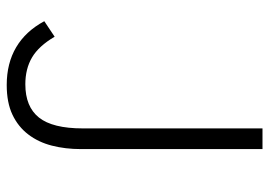

<svg xmlns="http://www.w3.org/2000/svg" viewBox="-132 -636 782 557"><g transform="rotate(90 258.5 -358.0)"><path d="M227 13Q164 13 117.5 -14.5Q71 -42 42 -96L87 -126Q114 -80 147 -60.5Q180 -41 225 -41Q290 -41 321.5 -80.5Q353 -120 353 -208V-729H413V-202Q413 -157 403 -118Q393 -79 370.5 -49.5Q348 -20 313 -3.5Q278 13 227 13Z"/></g></svg>

Font: Kinto Sans Light
Style: Regular
Weight: 300
Designer: Authors: Ryoko NISHIZUKA  (kana & ideographs); Paul D. Hunt (Latin, Greek & Cyrillic); Wenlong ZHANG  (bopomofo); Sandol
Foundry: Adobe Systems Incorporated, ookami Inc.
Version: Version 0.001